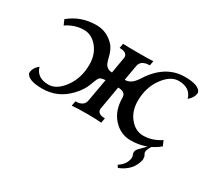

<svg xmlns="http://www.w3.org/2000/svg" viewBox="-127 -721 1264 1140"><g transform="rotate(30 504.5 -150.5)"><path d="M760.3 5.4Q690.4 5.4 641.4 -48.3Q592.3 -102.1 592.3 -189.9Q592.3 -229.5 540 -229.5Q512.7 -75.2 511.7 -65.9Q511.7 -31.7 563 -31.7L557.1 1.5H556.2Q526.4 -2 455.6 -2Q387.7 -2 356 1.5H355L360.8 -31.7Q418.5 -31.7 425.8 -75.2L453.1 -229.5Q429.2 -229.5 415.5 -220.2Q407.2 -214.8 390.4 -167.2Q373.5 -119.6 332 -76.7Q257.8 2 151.9 2Q54.2 2 39.1 -39.6Q39.1 -75.2 73.7 -103Q92.3 -37.1 171.9 -37.1Q228 -37.1 276.1 -103.3Q324.2 -169.4 324.2 -262.2Q324.2 -331.1 285.6 -377.9Q247.1 -424.8 194.3 -424.8Q132.3 -424.8 75.2 -386.7L60.1 -421.4Q137.7 -486.3 244.1 -486.3Q320.3 -486.3 372.6 -425.3Q392.6 -397.5 401.4 -359.1Q410.2 -320.8 419.9 -308.6Q435.5 -288.6 463.4 -288.6Q481.9 -394 482.9 -403.3Q482.9 -437.5 429.7 -437.5L435.5 -469.2Q455.6 -467.3 538.6 -467.3Q621.6 -467.3 642.6 -469.2L636.7 -437.5Q576.7 -437.5 568.8 -394L550.3 -288.6Q572.3 -288.6 590.8 -300.3Q609.4 -312 628.9 -342.3Q717.3 -482.9 852.5 -482.9Q950.2 -482.9 965.3 -441.4Q965.3 -405.8 930.7 -377.9Q912.1 -443.8 832.5 -443.8Q776.4 -443.8 728.3 -377.4Q680.2 -311 680.2 -218.8Q680.2 -149.9 718.8 -103Q757.3 -56.2 810.1 -56.2Q872.1 -56.2 929.2 -94.2L944.3 -59.6Q866.7 5.4 760.3 5.4ZM776.9 185.1 766.6 168.9Q814 138.2 818.8 92.8Q818.8 80.1 815.4 73Q812 65.9 811.5 56.6Q811.5 39.6 834 20L867.2 -14.2L887.7 -22.9Q869.1 5.4 869.1 22.5Q869.6 29.3 875.5 38.6Q881.3 47.9 881.3 68.4Q864.7 149.9 776.9 185.1Z"/></g></svg>

Font: Kelvinch
Style: Italic
Weight: 400
Italic angle: -10°
Designer: Paul James Miller
Foundry: High-Logic / Made with FontCreator
Version: Version 3.40;July 22, 2017;FontCreator 11.0.0.2388 64-bit